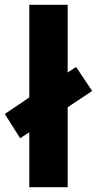

<svg xmlns="http://www.w3.org/2000/svg" viewBox="-38 -873 404 800"><path d="M84 -93V-322L46 -297L-18 -398L84 -467V-853H244V-571L279 -594L346 -494L244 -426V-93Z"/></svg>

Font: Noto Sans Telugu UI SemiCondensed ExtraBold
Style: Regular
Weight: 800
Width: 4
Designer: Jelle Bosma - Monotype Design Team
Foundry: Monotype Imaging Inc.
Version: Version 2.005; ttfautohint (v1.8.4.7-5d5b)